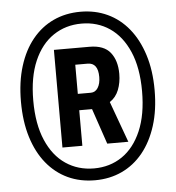

<svg xmlns="http://www.w3.org/2000/svg" viewBox="-51 -747 739 807"><g transform="rotate(-5 318.0 -343.5)"><path d="M318 12Q255 12 203.5 -12Q152 -36 114.5 -82Q77 -128 56.5 -194Q36 -260 36 -344Q36 -427 56.5 -493Q77 -559 114.5 -605Q152 -651 203.5 -675Q255 -699 318 -699Q380 -699 431.5 -675Q483 -651 520.5 -605Q558 -559 579 -493Q600 -427 600 -344Q600 -260 579 -194Q558 -128 520.5 -82Q483 -36 431.5 -12Q380 12 318 12ZM318 -38Q385 -38 436.5 -73Q488 -108 517.5 -176.5Q547 -245 547 -344Q547 -443 517.5 -511Q488 -579 436.5 -614Q385 -649 318 -649Q251 -649 199 -614Q147 -579 117.5 -511Q88 -443 88 -344Q88 -245 117.5 -176.5Q147 -108 199 -73Q251 -38 318 -38ZM193 -137V-549H343Q404 -549 431 -515Q458 -481 458 -425Q458 -388 446 -357.5Q434 -327 408 -310L471 -137H382L331 -287H277V-137ZM277 -356H332Q351 -356 362 -373.5Q373 -391 373 -419Q373 -449 362 -464Q351 -479 329 -479H277Z"/></g></svg>

Font: Archivo Condensed
Style: Bold
Weight: 700
Width: 3
Designer: Hector Gatti
Foundry: Omnibus-Type
Version: Version 2.001